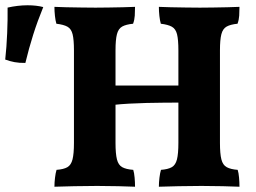

<svg xmlns="http://www.w3.org/2000/svg" viewBox="-166 -705 969 728"><path d="M436.4 3Q436.4 -13 438.6 -31.2Q440.8 -49.4 444.4 -61Q471 -63 485.3 -71.1Q499.6 -79.2 505 -100.7Q510.4 -122.2 510.4 -163V-514.2Q510.4 -554.4 505.3 -575Q500.2 -595.6 485.6 -603.7Q471 -611.8 443.8 -615Q440.2 -627.2 438.3 -644.8Q436.4 -662.4 436.4 -679Q453.6 -678 481.5 -677.5Q509.4 -677 539.2 -676.5Q569 -676 592.2 -676Q615.4 -676 642.6 -676.5Q669.8 -677 695.9 -677.5Q722 -678 742 -679Q742 -661.8 741 -645.7Q740 -629.6 734.6 -615Q708 -612.4 693.4 -604.3Q678.8 -596.2 673.4 -575.3Q668 -554.4 668 -514.2V-163Q668 -122.2 673.4 -100.7Q678.8 -79.2 693.7 -71.1Q708.6 -63 735.2 -61Q738.8 -50 740.4 -31.8Q742 -13.6 742 3Q716.8 2 678.9 1Q641 0 598.2 0Q555.4 0 511.4 1Q467.4 2 436.4 3ZM40.4 3Q40.4 -13 42.6 -31.2Q44.8 -49.4 48.4 -61Q75.4 -63 89.5 -71.1Q103.6 -79.2 109 -100.7Q114.4 -122.2 114.4 -163V-514.2Q114.4 -554.4 109.3 -575Q104.2 -595.6 89.8 -603.7Q75.4 -611.8 47.8 -615Q44.2 -627.2 42.3 -644.8Q40.4 -662.4 40.4 -679Q57.2 -678 85.3 -677.5Q113.4 -677 143.4 -676.5Q173.4 -676 196.2 -676Q219 -676 246.4 -676.5Q273.8 -677 299.9 -677.5Q326 -678 346 -679Q346 -661.8 345 -645.7Q344 -629.6 338.6 -615Q311.6 -612.4 297.2 -604.3Q282.8 -596.2 277.4 -575.3Q272 -554.4 272 -514.2V-163Q272 -122.2 277.4 -100.7Q282.8 -79.2 297.5 -71.1Q312.2 -63 339.2 -61Q342.8 -50 344.4 -31.8Q346 -13.6 346 3Q320.8 2 282.9 1Q245 0 202.2 0Q159.4 0 115.6 1Q71.8 2 40.4 3ZM267.6 -307.6V-380.6H516V-316Q489.8 -316 456.8 -315.7Q423.8 -315.4 389.4 -314.6Q355 -313.8 323.4 -312Q291.8 -310.2 267.6 -307.6ZM-69.8 -466.4Q-92.8 -466 -110.9 -469.4Q-129 -472.8 -146.2 -479.2Q-141 -526.4 -138.8 -579.1Q-136.6 -631.8 -137.2 -676.2Q-118.6 -680.4 -99.4 -682.7Q-80.2 -685 -61.6 -685Q-27.8 -685 -2 -678.2Q-23.8 -625 -40.1 -573.5Q-56.4 -522 -69.8 -466.4Z"/></svg>

Font: Vollkorn
Style: Regular
Weight: 400
Designer: Friedrich Althausen
Foundry: Friedrich Althausen
Version: Version 4.104